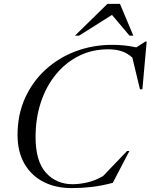

<svg xmlns="http://www.w3.org/2000/svg" viewBox="-20 -955 772 985"><path d="M558.5 -17Q502 -2 450.8 4Q399.5 10 348.5 10Q264 10 201.5 -22.8Q139 -55.5 104.5 -116.5Q70 -177.5 70 -262.5Q70 -367 108.5 -452Q147 -537 214.2 -598.2Q281.5 -659.5 369.2 -692.2Q457 -725 556 -725Q620 -725 679 -712L726 -742H732.5L710.5 -497H698L659 -659.5Q632.5 -683.5 602.2 -692.8Q572 -702 534.5 -702Q452 -702 384 -667.8Q316 -633.5 266.2 -572.5Q216.5 -511.5 189.5 -429.8Q162.5 -348 162.5 -252.5Q162.5 -127.5 215.8 -68.8Q269 -10 352.5 -10Q388 -10 428.2 -19.2Q468.5 -28.5 508.5 -51.5L632 -180.5H644ZM364.5 -772 531 -935H595.5L664 -772H644.5L554.5 -878.5L385.5 -772Z"/></svg>

Font: Newsreader 72pt
Style: Italic
Weight: 400
Italic angle: -17°
Designer: Hugues Gentile
Foundry: Production Type
Version: Version 1.003; ttfautohint (v1.8.3)